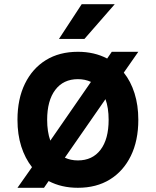

<svg xmlns="http://www.w3.org/2000/svg" viewBox="-20 -874 740 912"><path d="M350 18Q272 18 211 -14L189 18H63L132 -80Q99 -122 81 -178.5Q63 -235 63 -305Q63 -404 98.5 -476.5Q134 -549 198 -588.5Q262 -628 350 -628Q428 -628 489 -596L511 -628H637L568 -529Q601 -488 619 -431Q637 -374 637 -305Q637 -206 601.5 -133.5Q566 -61 502 -21.5Q438 18 350 18ZM204 -305Q204 -248 219 -206L412 -485Q384 -498 350 -498Q281 -498 242.5 -447Q204 -396 204 -305ZM350 -112Q419 -112 457.5 -162.5Q496 -213 496 -305Q496 -362 481 -403L288 -125Q316 -112 350 -112ZM260 -689 368 -854H525L381 -689Z"/></svg>

Font: Martian Mono SemiBold
Style: Regular
Weight: 600
Monospace: yes
Designer: Roman Shamin
Foundry: Evil Martians
Version: Version 1.000; ttfautohint (v1.8.4.7-5d5b)